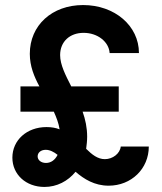

<svg xmlns="http://www.w3.org/2000/svg" viewBox="-20 -730 640 760"><path d="M61 -288H193C203 -266 212 -243 216 -218C201 -224 184 -227 164 -227C86 -227 29 -175 29 -106C29 -39 83 10 156 10C205 10 249 -13 279 -50C313 -21 354 5 410 5C500 5 569 -62 569 -150H458C455 -122 426 -100 395 -100C367 -100 344 -118 321 -141C323 -156 325 -172 325 -189C325 -224 318 -257 307 -288H450V-388H262C239 -433 218 -474 218 -512C218 -565 256 -600 311 -600C366 -600 411 -565 414 -520H530C530 -628 434 -710 309 -710C186 -710 98 -630 98 -517C98 -468 115 -427 136 -388H61ZM162 -85C143 -85 129 -96 129 -111C129 -126 142 -137 161 -137C177 -137 193 -129 208 -117C198 -97 182 -85 162 -85Z"/></svg>

Font: CommitMono
Style: Bold
Weight: 700
Monospace: yes
Designer: Eigil Nikolajsen
Foundry: Eigil Nikolajsen
Version: Version 1.143